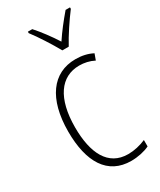

<svg xmlns="http://www.w3.org/2000/svg" viewBox="-196 -831 759 908"><g transform="rotate(-30 183.0 -377.0)"><path d="M218 -606H253C277 -651 319 -714 351 -756V-764H327C292 -723 263 -686 235 -644C209 -685 174 -732 145 -764H121V-756C149 -720 192 -653 218 -606ZM240 10C276 10 313 2 340 -11V-46C310 -33 276 -25 243 -25C134 -25 88 -120 88 -260C88 -418 149 -504 251 -504C278 -504 306 -498 331 -485L343 -518C316 -532 286 -539 250 -539C125 -539 50 -437 50 -259C50 -93 111 10 240 10Z"/></g></svg>

Font: Noto Sans Tamil Condensed ExtraLight
Style: Regular
Weight: 200
Width: 3
Designer: Jelle Bosma - Monotype Design Team
Foundry: Monotype Imaging Inc.
Version: Version 2.004